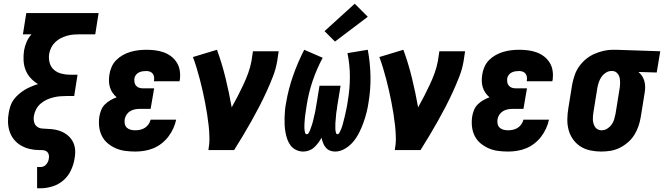

<svg xmlns="http://www.w3.org/2000/svg" viewBox="-20 -805 3562 1030"><path d="M179 205V91H197Q206 91 214 87.5Q222 84 228 77Q234 70 237.5 62Q241 54 242 45Q244 36 242 26.5Q240 17 234 10.5Q228 4 219 2Q210 0 200 0Q198 0 195.5 0Q193 0 190 0Q164 0 139 -6Q114 -12 92.5 -24.5Q71 -37 55.5 -56Q40 -75 32 -98.5Q24 -122 23 -148Q22 -174 27 -200Q30 -218 36 -236.5Q42 -255 53.5 -270.5Q65 -286 80.5 -299.5Q96 -313 112.5 -323Q129 -333 147 -340.5Q165 -348 184 -354Q162 -367 144.5 -386Q127 -405 117.5 -429Q108 -453 106.5 -480Q105 -507 109 -534Q113 -557 122.5 -579.5Q132 -602 149 -621H103L121 -735H509L491 -621H408Q391 -621 373.5 -619.5Q356 -618 339 -613Q322 -608 306 -600Q290 -592 276.5 -579Q263 -566 255 -550Q247 -534 244 -517Q240 -493 246 -469.5Q252 -446 269 -431Q286 -416 309.5 -410Q333 -404 358 -404H396L378 -290H339Q321 -290 302.5 -288.5Q284 -287 266 -282.5Q248 -278 230.5 -270Q213 -262 198 -249Q183 -236 174 -219Q165 -202 162 -184Q159 -168 162.5 -152Q166 -136 177.5 -126.5Q189 -117 205.5 -115.5Q222 -114 238 -113.5Q254 -113 270 -110.5Q286 -108 300.5 -103Q315 -98 328 -90Q341 -82 351.5 -71.5Q362 -61 369.5 -47.5Q377 -34 380.5 -18.5Q384 -3 383.5 13Q383 29 380 46Q375 78 360.5 109Q346 140 320 162.5Q294 185 261.5 195Q229 205 197 205Z M706 8Q679 8 652 4.5Q625 1 601 -9.5Q577 -20 557.5 -36.5Q538 -53 526.5 -76Q515 -99 512 -126Q509 -153 513 -180Q516 -198 523 -215Q530 -232 543 -245Q556 -258 572.5 -267.5Q589 -277 606 -283Q594 -293 584.5 -306.5Q575 -320 570 -336Q565 -352 564.5 -369.5Q564 -387 567 -405Q570 -426 579 -446.5Q588 -467 604 -483Q620 -499 640 -510Q660 -521 681 -527Q702 -533 723 -535.5Q744 -538 765 -538Q789 -538 813 -535Q837 -532 859 -524Q881 -516 899 -502Q917 -488 929 -468.5Q941 -449 944.5 -425.5Q948 -402 945 -378Q944 -375 943.5 -373Q943 -371 943 -369H806Q806 -370 806 -370.5Q806 -371 806 -372Q808 -382 806.5 -392Q805 -402 799.5 -409.5Q794 -417 784.5 -420.5Q775 -424 765 -424Q755 -424 745 -422.5Q735 -421 725.5 -416.5Q716 -412 709.5 -403.5Q703 -395 701 -385Q700 -374 701.5 -363.5Q703 -353 710 -345Q717 -337 727 -334Q737 -331 748 -331H807L788 -221H730Q717 -221 704 -218.5Q691 -216 679 -209Q667 -202 659 -190Q651 -178 649 -165Q647 -153 649.5 -140.5Q652 -128 660.5 -120Q669 -112 681 -109Q693 -106 706 -106Q719 -106 732.5 -109Q746 -112 757.5 -119.5Q769 -127 777 -138.5Q785 -150 788 -163H925Q920 -139 909.5 -116Q899 -93 883.5 -72.5Q868 -52 847 -35.5Q826 -19 802.5 -9.5Q779 0 754.5 4Q730 8 706 8Z M1098 0Q1104 -33 1103.5 -65.5Q1103 -98 1099.5 -130Q1096 -162 1091 -193.5Q1086 -225 1080 -256Q1074 -287 1067 -318Q1060 -349 1052 -379.5Q1044 -410 1035 -440Q1026 -470 1015 -499L1144 -538Q1171 -464 1190 -386Q1209 -308 1223 -229Q1240 -259 1255.5 -289.5Q1271 -320 1285.5 -350.5Q1300 -381 1311.5 -413Q1323 -445 1329 -477L1337 -530H1475L1467 -477Q1460 -435 1444 -394Q1428 -353 1409.5 -312.5Q1391 -272 1370.5 -232.5Q1350 -193 1328 -154Q1306 -115 1283 -76.5Q1260 -38 1236 0Z M1607 8Q1587 8 1569 -0.5Q1551 -9 1539.5 -24Q1528 -39 1521.5 -57Q1515 -75 1511.5 -94.5Q1508 -114 1507 -133.5Q1506 -153 1506.5 -173.5Q1507 -194 1509 -214.5Q1511 -235 1515 -255Q1521 -291 1530.5 -327.5Q1540 -364 1552.5 -399.5Q1565 -435 1580 -470Q1595 -505 1612 -538L1711 -495Q1695 -465 1681.5 -434Q1668 -403 1657 -370.5Q1646 -338 1638 -305Q1630 -272 1625 -239Q1624 -232 1623 -225.5Q1622 -219 1621 -212Q1620 -205 1619 -198.5Q1618 -192 1617 -185Q1616 -178 1615.5 -171.5Q1615 -165 1614.5 -158.5Q1614 -152 1613.5 -145Q1613 -138 1613 -131.5Q1613 -125 1613 -118.5Q1613 -112 1614 -105.5Q1615 -99 1617 -92Q1619 -85 1626 -85Q1632 -85 1635.5 -91Q1639 -97 1641.5 -102.5Q1644 -108 1646 -114Q1648 -120 1650 -125.5Q1652 -131 1654 -137Q1656 -143 1657.5 -149Q1659 -155 1660.5 -160.5Q1662 -166 1663 -172Q1664 -178 1665.5 -183.5Q1667 -189 1668.5 -195Q1670 -201 1671 -207Q1672 -213 1673 -218.5Q1674 -224 1675 -230Q1676 -236 1677 -241.5Q1678 -247 1679 -253Q1680 -259 1681 -265L1694 -345H1807L1794 -265Q1793 -259 1792 -253Q1791 -247 1790 -241.5Q1789 -236 1788.5 -230Q1788 -224 1787 -218Q1786 -212 1785 -206.5Q1784 -201 1783.5 -195Q1783 -189 1782.5 -183Q1782 -177 1781.5 -171.5Q1781 -166 1780.5 -160Q1780 -154 1779.5 -148Q1779 -142 1779 -136.5Q1779 -131 1779 -125Q1779 -119 1779 -113.5Q1779 -108 1780 -102.5Q1781 -97 1783 -91Q1785 -85 1791 -85Q1794 -85 1796.5 -87.5Q1799 -90 1801 -93Q1812 -114 1818 -135.5Q1824 -157 1829 -178.5Q1834 -200 1838.5 -221.5Q1843 -243 1846 -265Q1857 -330 1857 -393.5Q1857 -457 1844 -520L1953 -538Q1966 -468 1967.5 -397.5Q1969 -327 1957 -255Q1953 -227 1946 -200Q1939 -173 1929.5 -146.5Q1920 -120 1907 -94Q1894 -68 1875.5 -45.5Q1857 -23 1831 -7.5Q1805 8 1778 8Q1762 8 1749 2.5Q1736 -3 1727 -14Q1718 -25 1713 -38.5Q1708 -52 1705 -66Q1697 -52 1687 -38.5Q1677 -25 1665 -14Q1653 -3 1637.5 2.5Q1622 8 1607 8ZM1777 -582 1721 -638 1883 -785 1953 -715Z M2098 0Q2104 -33 2103.5 -65.5Q2103 -98 2099.5 -130Q2096 -162 2091 -193.5Q2086 -225 2080 -256Q2074 -287 2067 -318Q2060 -349 2052 -379.5Q2044 -410 2035 -440Q2026 -470 2015 -499L2144 -538Q2171 -464 2190 -386Q2209 -308 2223 -229Q2240 -259 2255.5 -289.5Q2271 -320 2285.5 -350.5Q2300 -381 2311.5 -413Q2323 -445 2329 -477L2337 -530H2475L2467 -477Q2460 -435 2444 -394Q2428 -353 2409.5 -312.5Q2391 -272 2370.5 -232.5Q2350 -193 2328 -154Q2306 -115 2283 -76.5Q2260 -38 2236 0Z M2706 8Q2679 8 2652 4.5Q2625 1 2601 -9.5Q2577 -20 2557.5 -36.5Q2538 -53 2526.5 -76Q2515 -99 2512 -126Q2509 -153 2513 -180Q2516 -198 2523 -215Q2530 -232 2543 -245Q2556 -258 2572.5 -267.5Q2589 -277 2606 -283Q2594 -293 2584.5 -306.5Q2575 -320 2570 -336Q2565 -352 2564.5 -369.5Q2564 -387 2567 -405Q2570 -426 2579 -446.5Q2588 -467 2604 -483Q2620 -499 2640 -510Q2660 -521 2681 -527Q2702 -533 2723 -535.5Q2744 -538 2765 -538Q2789 -538 2813 -535Q2837 -532 2859 -524Q2881 -516 2899 -502Q2917 -488 2929 -468.5Q2941 -449 2944.5 -425.5Q2948 -402 2945 -378Q2944 -375 2943.5 -373Q2943 -371 2943 -369H2806Q2806 -370 2806 -370.5Q2806 -371 2806 -372Q2808 -382 2806.5 -392Q2805 -402 2799.5 -409.5Q2794 -417 2784.5 -420.5Q2775 -424 2765 -424Q2755 -424 2745 -422.5Q2735 -421 2725.5 -416.5Q2716 -412 2709.5 -403.5Q2703 -395 2701 -385Q2700 -374 2701.5 -363.5Q2703 -353 2710 -345Q2717 -337 2727 -334Q2737 -331 2748 -331H2807L2788 -221H2730Q2717 -221 2704 -218.5Q2691 -216 2679 -209Q2667 -202 2659 -190Q2651 -178 2649 -165Q2647 -153 2649.5 -140.5Q2652 -128 2660.5 -120Q2669 -112 2681 -109Q2693 -106 2706 -106Q2719 -106 2732.5 -109Q2746 -112 2757.5 -119.5Q2769 -127 2777 -138.5Q2785 -150 2788 -163H2925Q2920 -139 2909.5 -116Q2899 -93 2883.5 -72.5Q2868 -52 2847 -35.5Q2826 -19 2802.5 -9.5Q2779 0 2754.5 4Q2730 8 2706 8Z M3205 8Q3176 8 3147 2Q3118 -4 3094.5 -19Q3071 -34 3054.5 -57Q3038 -80 3030.5 -107.5Q3023 -135 3023.5 -165Q3024 -195 3029 -225L3050 -355Q3055 -379 3063.5 -403.5Q3072 -428 3087.5 -449.5Q3103 -471 3123.5 -488Q3144 -505 3168 -515.5Q3192 -526 3217 -532Q3242 -538 3267 -538Q3271 -538 3275 -538Q3279 -538 3283 -538L3522 -530L3503 -416L3405 -419Q3417 -409 3425 -396.5Q3433 -384 3437 -369Q3441 -354 3441 -338Q3441 -322 3438 -305L3417 -175Q3413 -151 3404.5 -126.5Q3396 -102 3382 -80Q3368 -58 3347.5 -40.5Q3327 -23 3303.5 -11.5Q3280 0 3255 4Q3230 8 3205 8ZM3207 -106Q3223 -106 3237 -114.5Q3251 -123 3260.5 -136Q3270 -149 3274.5 -164Q3279 -179 3282 -194L3303 -324Q3306 -340 3306.5 -355.5Q3307 -371 3304.5 -385.5Q3302 -400 3292 -411.5Q3282 -423 3267 -424H3264Q3263 -424 3261.5 -424Q3260 -424 3259 -424Q3244 -424 3230 -415Q3216 -406 3207 -393Q3198 -380 3193 -365.5Q3188 -351 3185 -336L3164 -206Q3162 -195 3161 -184Q3160 -173 3160.5 -162.5Q3161 -152 3164 -142Q3167 -132 3172.5 -123.5Q3178 -115 3187.5 -110.5Q3197 -106 3207 -106Z"/></svg>

Font: Iosevka Curly Heavy Oblique
Style: Regular
Weight: 900
Italic angle: -9°
Monospace: yes
Designer: Belleve Invis
Foundry: Belleve Invis
Version: Version 11.1.0; ttfautohint (v1.8.3)